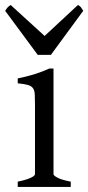

<svg xmlns="http://www.w3.org/2000/svg" viewBox="-36 -740 349 760"><path d="M34.2 0V-21Q67.4 -27.8 85 -35.9Q102.5 -43.9 102.5 -50.8V-327.1Q102.5 -352.1 101.6 -367.4Q100.6 -382.8 94.2 -391.4Q87.9 -399.9 74 -403.8Q60.1 -407.7 34.2 -410.2V-429.7Q49.3 -432.6 66.2 -436.8Q83 -440.9 99.6 -446Q116.2 -451.2 131.3 -457Q146.5 -462.9 159.2 -468.8H175.8V-50.8Q175.8 -44.9 192.1 -36.4Q208.5 -27.8 244.1 -21V0ZM165.5 -522.9H113.3L-15.6 -697.3Q-12.2 -702.1 -9.8 -705.6Q-7.3 -709 -5.1 -711.4Q-2.9 -713.9 -0.2 -715.8Q2.4 -717.8 6.3 -720.2L140.6 -597.7L272.5 -720.2Q280.8 -715.8 284.2 -711.4Q287.6 -707 293.5 -697.3Z"/></svg>

Font: Noto Serif Devanagari
Style: Bold
Weight: 700
Designer: Monotype Design Team
Foundry: Monotype Imaging Inc.
Version: Version 1.01